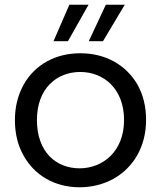

<svg xmlns="http://www.w3.org/2000/svg" viewBox="-20 -782 680 811"><path d="M43 -275C43 -218 55 -169 79 -126C126 -40 213 9 316 9C368 9 415 -3 458 -26C543 -73 597 -162 597 -275C597 -332 585 -381 561 -424C512 -509 424 -557 320 -557C268 -557 221 -546 179 -523C95 -477 43 -387 43 -275ZM136 -275C136 -409 220 -478 319 -478C416 -478 504 -409 504 -275C504 -142 414 -71 316 -71C218 -71 136 -139 136 -275ZM206 -608H267L354 -762H273ZM355 -608H415L507 -762H427Z"/></svg>

Font: Poppins
Style: Regular
Weight: 400
Designer: Ninad Kale (Devanagari), Jonny Pinhorn (Latin)
Foundry: Indian Type Foundry
Version: 4.004